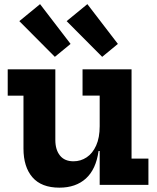

<svg xmlns="http://www.w3.org/2000/svg" viewBox="-20 -882 750 916"><path d="M455.6 -426H373.8V-551.2H607.6V-125.2H688.1V0H455.6ZM244 -551.2V-214Q244 -167.6 266.1 -140Q288.1 -112.5 330.7 -112.5Q365 -112.5 393.4 -131.4Q421.9 -150.3 438.7 -187.7Q455.6 -225.1 455.6 -280.2L481.8 -161.5H450.2Q438.1 -74.2 389.8 -30.4Q341.5 13.3 263.5 13.3Q177.6 13.3 134.8 -36.2Q92 -85.7 92 -173.5V-425.7H16.8V-551.2ZM396.8 -862.3 297.9 -781.2 467.5 -610.8 542.4 -672.5ZM171.1 -862.3 72.2 -781.2 241.7 -610.8 316.7 -672.5Z"/></svg>

Font: Hepta Slab ExtraLight
Style: Regular
Weight: 200
Designer: Michael LaGattuta
Foundry: Michael LaGattuta
Version: Version 1.100